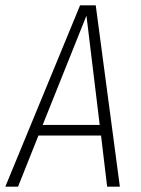

<svg xmlns="http://www.w3.org/2000/svg" viewBox="-36 -704 530 724"><path d="M368 0 345 -193H109L32 0H-16L266 -684H325L416 0ZM125 -233H340L290 -645Z"/></svg>

Font: Fira Sans Extra Condensed ExtraLight
Style: Italic
Weight: 275
Width: 3
Italic angle: -8°
Designer: Carrois Corporate & Edenspiekermann AG
Foundry: Carrois Corporate GbR & Edenspiekermann AG
Version: Version 4.203